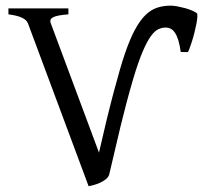

<svg xmlns="http://www.w3.org/2000/svg" viewBox="-20 -645 745 680"><path d="M330.6 -104.5Q344.2 -165 357.4 -219.2Q370.6 -273.4 382.6 -318.4Q394.5 -363.3 404.5 -397.9Q414.6 -432.6 421.9 -453.6Q439.5 -505.4 457.3 -538.6Q475.1 -571.8 494.6 -591.1Q514.2 -610.4 536.4 -617.7Q558.6 -625 585 -625Q594.2 -625 607.4 -622.6Q620.6 -620.1 634.3 -616.5Q647.9 -612.8 659.4 -607.9Q670.9 -603 676.8 -598.6Q679.7 -596.2 679 -585.2Q678.2 -574.2 675.3 -559.1Q672.4 -543.9 668 -526.9Q663.6 -509.8 658.9 -495.4Q654.3 -481 650.4 -470.9Q646.5 -460.9 645 -460.4L620.1 -460.9Q616.7 -485.8 611.6 -502.4Q606.4 -519 599.6 -529.1Q592.8 -539.1 584.5 -543.2Q576.2 -547.4 566.4 -547.4Q553.7 -547.4 540.8 -541.5Q527.8 -535.6 513.9 -516.4Q500 -497.1 484.6 -460.7Q469.2 -424.3 451.2 -363.8Q438.5 -320.3 427.7 -279.5Q417 -238.8 407 -197.8Q397 -156.7 387.5 -115Q377.9 -73.2 367.2 -28.8Q364.7 -18.1 355.2 -10.5Q345.7 -2.9 334.2 2.2Q322.8 7.3 311.5 10.3Q300.3 13.2 293.9 14.6L79.1 -562Q74.2 -574.7 57.4 -582.5Q40.5 -590.3 9.8 -594.2V-615.2H222.2V-594.2Q183.1 -591.3 168.7 -584.2Q154.3 -577.1 159.7 -563Z"/></svg>

Font: Gentium Plus
Style: Regular
Weight: 400
Designer: J. Victor Gaultney, Annie Olsen, Iska Routamaa
Foundry: SIL International
Version: Version 1.510